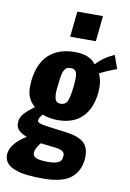

<svg xmlns="http://www.w3.org/2000/svg" viewBox="-113 -886 759 1123"><g transform="rotate(10 267.0 -324.5)"><path d="M236.8 -671.4 252.4 -823.2H404.8L389.2 -671.4ZM249 -275.4Q277.8 -275.4 288.8 -298.6Q299.8 -321.8 306.6 -382.3Q310.5 -414.1 310.5 -436Q310.5 -454.1 307.6 -465.8Q301.8 -491.2 272 -491.2Q261.2 -491.2 253.4 -488.5Q245.6 -485.8 240 -478.5Q234.4 -471.2 230.7 -463.9Q227.1 -456.5 224.4 -441.9Q221.7 -427.2 220 -415.5Q218.3 -403.8 216.3 -382.3Q211.9 -354 211.9 -333Q211.9 -315.9 214.8 -303.2Q221.2 -275.4 249 -275.4ZM234.9 72.3Q274.9 72.3 294.4 63.7Q314 55.2 317.4 35.2Q319.3 26.9 319.3 20.5Q319.3 5.9 310.5 -2Q297.9 -13.7 262.2 -17.6L175.8 -27.8Q147.9 7.3 146 29.8Q145.5 32.2 145.5 34.7Q145.5 53.2 163.1 62Q182.6 72.3 234.9 72.3ZM224.1 173.3Q200.2 173.3 181.2 172.6Q162.1 171.9 136.2 169.4Q110.4 167 90.8 162.6Q71.3 158.2 51 150.1Q30.8 142.1 18.1 130.9Q4.9 119.1 -2 102.5Q-7.3 89.4 -7.3 73.7Q-7.3 69.3 -6.8 64.9Q0 4.9 87.9 -50.3Q53.7 -64 39.1 -79.6Q24.4 -95.2 23.4 -115.7Q23.4 -118.7 23.4 -121.6Q23.4 -151.4 42 -173.8Q62.5 -199.2 105.5 -230Q77.1 -252.4 64.5 -286.6Q55.7 -310.5 56.2 -344.2Q56.2 -358.9 57.6 -375.5Q68.8 -482.9 126.5 -535.4Q184.1 -587.9 279.3 -587.9Q370.6 -587.9 404.8 -537.1Q446.8 -580.1 489.7 -601.1L512.2 -611.8L540.5 -532.2Q525.4 -527.8 491.7 -513.7Q458 -499.5 439 -488.8Q457 -456.1 457 -406.2Q457 -391.6 455.6 -376Q445.8 -282.2 394 -230.2Q342.3 -178.2 247.1 -178.2Q224.6 -178.2 198.5 -183.1Q172.4 -188 158.2 -194.8Q136.7 -170.4 136.7 -155.8Q136.7 -140.1 188 -132.8Q199.7 -130.9 245.1 -125.2Q290.5 -119.6 309.6 -116.7Q391.1 -106.4 421.4 -73.2Q446.3 -45.9 446.3 1.5Q446.3 11.2 445.3 22.5Q437.5 95.2 386.5 134.3Q335.4 173.3 224.1 173.3Z"/></g></svg>

Font: Oswald
Style: Bold
Weight: 700
Designer: Vernon Adams
Foundry: Vernon Adams
Version: 3.0; ttfautohint (v0.94.23-7a4d-dirty) -l 8 -r 50 -G 200 -x 